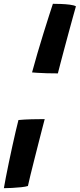

<svg xmlns="http://www.w3.org/2000/svg" viewBox="-94 -771 419 1010"><path d="M3.1 -139.6Q33.8 -142.6 72.7 -143.6Q111.6 -144.5 141.2 -144.5Q137.5 -130.9 128.8 -97.1Q120 -63.2 108.8 -19.1Q97.5 25 86.2 69.9Q74.9 114.9 65.8 151.7Q56.6 188.5 52.9 207.4Q41.5 211.2 17.9 213.8Q-5.6 216.4 -31.2 217.6Q-56.9 218.9 -73.6 218.9Q-70.1 197.5 -63.2 161.9Q-56.2 126.2 -47.4 83.7Q-38.5 41.1 -29.1 -1.9Q-19.8 -44.9 -11.2 -81.1Q-2.8 -117.4 3.1 -139.6ZM74.6 -390.1Q86.9 -436.4 102.7 -489.9Q118.5 -543.4 134.4 -595Q150.4 -646.6 163.7 -687.9Q177 -729.2 184.2 -751Q202.1 -751 226.7 -750.1Q251.2 -749.2 273.4 -746.4Q295.6 -743.6 305.4 -737.8Q299.2 -716.4 289.2 -680Q279.2 -643.6 267.5 -600.6Q255.8 -557.6 244.5 -515.1Q233.2 -472.6 224.1 -438.1Q214.9 -403.5 210.4 -384.9Q181.6 -384.8 152.2 -385.7Q122.9 -386.6 101.5 -388Q80.1 -389.4 74.6 -390.1Z"/></svg>

Font: Grandstander Thin
Style: Italic
Weight: 100
Italic angle: -15°
Designer: Tyler Finck
Foundry: Etcetera Type Co
Version: Version 1.200